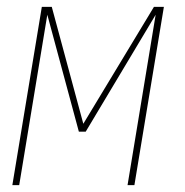

<svg xmlns="http://www.w3.org/2000/svg" viewBox="-20 -540 540 560"><path d="M16 0 102 -520H131L223 -179L429 -520H458L372 0H352L434 -497L230 -156H210L118 -497L36 0Z"/></svg>

Font: Iosevka SS18 Thin
Style: Italic
Weight: 100
Italic angle: -9°
Monospace: yes
Designer: Belleve Invis
Foundry: Belleve Invis
Version: Version 25.1.1; ttfautohint (v1.8.4)